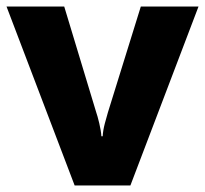

<svg xmlns="http://www.w3.org/2000/svg" viewBox="-20 -569 629 589"><path d="M209 0 0 -549H177L275 -225Q279 -214 284.5 -191Q290 -168 291 -151H295Q296 -169 301.5 -190Q307 -211 311 -224L412 -549H589L380 0Z"/></svg>

Font: Noto Sans Khmer UI ExtraBold
Style: Regular
Weight: 800
Designer: Danh Hong and the Monotype Design Team
Foundry: Monotype Imaging Inc.
Version: Version 2.002; ttfautohint (v1.8.4.7-5d5b)